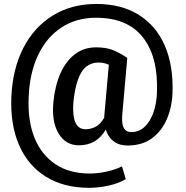

<svg xmlns="http://www.w3.org/2000/svg" viewBox="-20 -715 925 957"><path d="M424.8 221.2Q298.3 221.2 209.2 166Q120.1 110.8 75.4 9Q30.8 -92.8 36.6 -233.4Q43 -372.1 96.4 -476.1Q149.9 -580.1 243.2 -637.7Q336.4 -695.3 460.4 -695.3Q585 -695.3 671.6 -641.1Q758.3 -586.9 801.5 -487.3Q844.7 -387.7 839.8 -251Q836.9 -179.2 811 -119.9Q785.2 -60.5 736.3 -25.1Q687.5 10.3 615.2 10.3Q574.2 10.3 546.4 -10.7Q518.6 -31.7 507.3 -69.3Q461.9 9.3 373.5 9.3Q307.6 9.3 272.2 -49.3Q236.8 -107.9 246.1 -205.6Q253.9 -287.6 281.2 -349.1Q308.6 -410.6 353.5 -444.8Q398.4 -479 459 -479Q506.8 -479 539.8 -466.6Q572.8 -454.1 613.3 -427.2L614.3 -425.3L589.4 -143.1Q586.9 -110.4 591.8 -91.3Q596.7 -72.3 607.9 -64.5Q619.1 -56.6 634.8 -56.6Q689.5 -56.6 723.9 -111.1Q758.3 -165.5 762.2 -251Q770 -427.7 693.6 -527.1Q617.2 -626.5 458.5 -626.5Q359.4 -626.5 285.6 -577.6Q211.9 -528.8 169.9 -440.2Q127.9 -351.6 123 -233.4Q117.2 -114.7 151.6 -29.1Q186 56.6 256.1 103.3Q326.2 149.9 426.8 149.9Q468.8 149.9 512.9 139.9Q557.1 129.9 587.9 114.3L606.9 177.7Q573.7 198.2 523.2 209.7Q472.7 221.2 424.8 221.2ZM406.2 -70.8Q433.1 -70.8 456.8 -83.3Q480.5 -95.7 499.5 -128.4Q499.5 -132.8 499.8 -137.9Q500 -143.1 501 -150.9L522.5 -392.6Q510.7 -397.5 498.3 -400.4Q485.8 -403.3 472.2 -403.3Q415 -403.3 385.3 -353.8Q355.5 -304.2 345.7 -203.1Q340.8 -138.2 356 -104.5Q371.1 -70.8 406.2 -70.8Z"/></svg>

Font: Roboto Slab LO Medium
Style: Regular
Weight: 500
Designer: Google
Version: Version 2.000